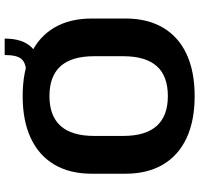

<svg xmlns="http://www.w3.org/2000/svg" viewBox="-36 -789 836 804"><g transform="rotate(-90 382.0 -387.0)"><path d="M381.5 10.1Q278.6 10.1 206 -23.7Q133.4 -57.5 94.9 -122.6Q56.5 -187.7 56.5 -279.8V-420.2Q56.5 -512.8 94.9 -577.6Q133.4 -642.5 206 -676.3Q278.6 -710.1 381.5 -710.1Q484.9 -710.1 557.5 -676.3Q630.1 -642.5 668.3 -577.6Q706.5 -512.8 706.5 -420.2V-279.8Q706.5 -187.7 668.3 -122.6Q630.1 -57.5 557.5 -23.7Q484.9 10.1 381.5 10.1ZM381.5 -102.1Q465.8 -102.1 507.2 -148.8Q548.6 -195.4 548.6 -289.2V-410.8Q548.6 -504.6 507 -551.2Q465.3 -597.9 381.5 -597.9Q298.7 -597.9 256.7 -551.2Q214.8 -504.6 214.8 -410.8V-289.2Q214.8 -195.4 256.7 -148.8Q298.7 -102.1 381.5 -102.1ZM475.6 -695.1Q518.2 -695.1 535.9 -713.9Q553.6 -732.7 553.6 -785.4H622.4Q622.4 -635.1 475.6 -635.1Z"/></g></svg>

Font: Pathway Extreme 8pt Thin 12pt
Style: Regular
Weight: 100
Version: Version 1.001;gftools[0.9.26]